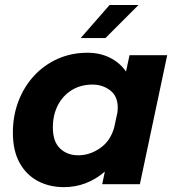

<svg xmlns="http://www.w3.org/2000/svg" viewBox="-20 -758 708 790"><path d="M243 12Q183 12 135.5 -13.2Q88 -38.5 60.5 -88.2Q33 -138 33 -212.5Q33 -281.5 55.8 -341.2Q78.5 -401 119.8 -445.8Q161 -490.5 217.2 -515.8Q273.5 -541 340.5 -541Q390.5 -541 431.8 -520.8Q473 -500.5 498.5 -463.5L513 -531H668L555.5 0H400.5L411.5 -52Q337 12 243 12ZM197.5 -233.5Q197.5 -175.5 227 -147.2Q256.5 -119 302 -119Q349 -119 391.2 -148Q433.5 -177 449.5 -232L463 -294.5Q464.5 -306.5 464.5 -315.5Q464.5 -362.5 433.2 -386.2Q402 -410 361 -410Q312 -410 275.2 -387.2Q238.5 -364.5 218 -324.8Q197.5 -285 197.5 -233.5ZM312 -601.5 431 -737.5H550L414 -601.5Z"/></svg>

Font: Epilogue
Style: Bold Italic
Weight: 700
Italic angle: -12°
Designer: Tyler Finck
Foundry: Etcetera Type Co
Version: Version 2.111; ttfautohint (v1.8.3)